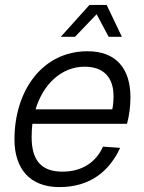

<svg xmlns="http://www.w3.org/2000/svg" viewBox="-20 -751 588 783"><path d="M228 -601H286L374 -693L423 -601H477L415 -731H345ZM222 12C348 12 426 -53 470 -148L400 -153C372 -90 315 -51 235 -51C151 -51 109 -94 109 -192C109 -210 110 -228 112 -246H498C507 -279 512 -319 512 -354C512 -472 453 -542 337 -542C153 -542 39 -382 39 -182C39 -63 102 12 222 12ZM325 -479C403 -479 443 -435 443 -359C443 -336 441 -320 438 -305H125C156 -408 231 -479 325 -479Z"/></svg>

Font: Geist Light
Style: Italic
Weight: 300
Italic angle: -12°
Designer: Basement.studio, Andrés Briganti, Mateo Zaragoza
Foundry: Basement.studio, Vercel, Andrés Briganti, Guido Ferreyra, Mateo Zaragoza
Version: Version 1.500